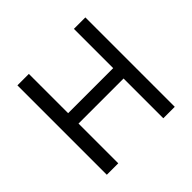

<svg xmlns="http://www.w3.org/2000/svg" viewBox="-181 -955 1151 1151"><g transform="rotate(-45 395.0 -379.0)"><path d="M683 -758V0H586V-337H204V0H107V-758H204V-425H586V-758Z"/></g></svg>

Font: Biryani
Style: Regular
Weight: 400
Designer: Dan Reynolds and Mathieu Reguer
Foundry: Dan Reynolds and Mathieu Reguer
Version: Version 1.004; ttfautohint (v1.1) -l 5 -r 5 -G 72 -x 0 -D la